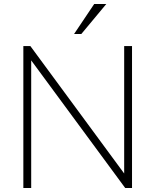

<svg xmlns="http://www.w3.org/2000/svg" viewBox="-20 -934 772 954"><path d="M597 -705H636V0H602L135 -634V0H96V-705H131L597 -72ZM384 -765H348L448 -914H508Z"/></svg>

Font: wassup Sans
Style: Light
Weight: 200
Version: Version 2.001